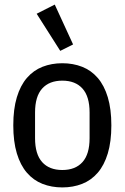

<svg xmlns="http://www.w3.org/2000/svg" viewBox="-20 -806 544 838"><path d="M252 12Q205 12 165.5 -3.5Q126 -19 97.5 -52Q69 -85 53.5 -136.5Q38 -188 38 -259Q38 -330 53.5 -381.5Q69 -433 97.5 -466Q126 -499 165.5 -514.5Q205 -530 252 -530Q299 -530 338.5 -514.5Q378 -499 406.5 -466Q435 -433 450.5 -381.5Q466 -330 466 -259Q466 -188 450.5 -136.5Q435 -85 406.5 -52Q378 -19 338.5 -3.5Q299 12 252 12ZM252 -64Q309 -64 340 -98.5Q371 -133 371 -203V-315Q371 -385 340 -419.5Q309 -454 252 -454Q195 -454 164 -419.5Q133 -385 133 -315V-203Q133 -133 164 -98.5Q195 -64 252 -64ZM140 -746 219 -786 299 -612 243 -584Z"/></svg>

Font: IBM Plex Sans Condensed Text
Style: Regular
Weight: 450
Width: 3
Designer: Mike Abbink, Paul van der Laan, Pieter van Rosmalen
Foundry: Bold Monday
Version: Version 1.1